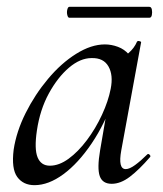

<svg xmlns="http://www.w3.org/2000/svg" viewBox="-20 -529 477 562"><path d="M81 13Q48 13 30.5 -11Q13 -35 20 -91Q28 -144 55 -198Q82 -252 120.5 -298Q159 -344 203 -371.5Q247 -399 287 -399Q306 -399 325 -392Q344 -385 357.5 -369.5Q371 -354 373 -328L325 -357Q339 -359 356 -373.5Q373 -388 381 -407Q383 -410 388.5 -408.5Q394 -407 393 -405L335 -89Q325 -34 348 -34Q359 -34 375.5 -46Q392 -58 411 -77Q414 -80 418 -76Q422 -72 419 -69Q387 -32 360 -11.5Q333 9 307 9Q280 9 272 -13.5Q264 -36 273 -89L297 -229L315 -246Q288 -168 248.5 -109.5Q209 -51 165.5 -19Q122 13 81 13ZM126 -44Q153 -44 181 -64.5Q209 -85 234.5 -119Q260 -153 278.5 -193Q297 -233 304 -269Q312 -309 297.5 -334.5Q283 -360 248 -359Q215 -359 182 -331Q149 -303 123 -255.5Q97 -208 88 -147Q80 -93 90 -68.5Q100 -44 126 -44ZM183 -477Q179 -477 177 -485Q175 -493 177 -501Q179 -509 183 -509H417Q423 -509 424.5 -501Q426 -493 424.5 -485Q423 -477 417 -477Z"/></svg>

Font: Cormorant Garamond Light Medium
Style: Italic
Weight: 500
Italic angle: -10°
Version: Version 4.001